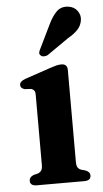

<svg xmlns="http://www.w3.org/2000/svg" viewBox="-52 -750 422 784"><g transform="rotate(-5 158.5 -358.0)"><path d="M234 -458V-81.5Q234 -66 238.5 -58.8Q243 -51.5 252 -48L270 -43Q288.5 -36 288.5 -21Q288.5 0 261.5 0H66.5Q39.5 0 39.5 -21Q39.5 -35.5 57 -43L76.5 -48Q85.5 -52 90 -59Q94.5 -66 94.5 -81.5V-368Q94.5 -381 90.2 -386.2Q86 -391.5 78 -394L51.5 -395.5Q34.5 -400.5 34.5 -414Q34.5 -428.5 58 -437L162.5 -472.5Q179 -478 189 -480.5Q199 -483 209.5 -483Q234 -483 234 -458ZM176 -649.5Q191.5 -682.5 210.2 -700.8Q229 -719 257.5 -715.5Q282.5 -712.5 295.2 -694.5Q308 -676.5 305 -657Q302 -634.5 287.2 -618.5Q272.5 -602.5 245.5 -587L157 -525.5Q149.5 -522 141.5 -522Q133.5 -522 128.5 -527Q122.5 -532.5 123.8 -539.2Q125 -546 129 -553Z"/></g></svg>

Font: Fraunces 9pt S000 SemiBold
Style: Regular
Weight: 600
Version: Version 1.000; ttfautohint (v1.8.3)